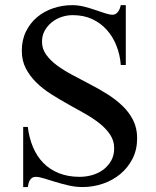

<svg xmlns="http://www.w3.org/2000/svg" viewBox="-20 -716 612 752"><path d="M517.1 -174.8Q517.1 -129.9 499.3 -94.7Q481.4 -59.6 451.7 -34.7Q421.9 -9.8 383.3 3.4Q344.7 16.6 303.2 16.6Q275.9 16.6 248.5 10.3Q221.2 3.9 197.3 -3.4L152.8 -17.1Q132.8 -23.4 120.1 -23.4Q111.8 -23.4 106.2 -19.8Q100.6 -16.1 96.9 -10Q93.3 -3.9 91.6 2.9Q89.8 9.8 88.9 16.6H70.8V-218.8H88.9Q94.2 -175.3 109.4 -139.4Q124.5 -103.5 149.9 -77.6Q175.3 -51.8 210.9 -37.6Q246.6 -23.4 292 -23.4Q316.9 -23.4 341.1 -30.3Q365.2 -37.1 384.3 -51.3Q403.3 -65.4 415.3 -86.4Q427.2 -107.4 427.2 -135.3Q427.2 -164.6 411.6 -188.2Q396 -211.9 370.6 -232.2Q345.2 -252.4 312.5 -271L246.1 -308.1Q212.9 -326.7 180.2 -347.4Q147.5 -368.2 122.1 -393.1Q96.7 -418 81.1 -448.2Q65.4 -478.5 65.4 -517.1Q65.4 -559.6 81.8 -592.8Q98.1 -626 125.5 -648.9Q152.8 -671.9 188.5 -683.8Q224.1 -695.8 263.2 -695.8Q286.6 -695.8 309.6 -689.9Q332.5 -684.1 353.5 -676.8L391.6 -664.1Q409.2 -658.2 420.9 -658.2Q428.7 -658.2 434.1 -662.1Q439.5 -666 443.4 -671.6Q447.3 -677.2 449.7 -683.8Q452.1 -690.4 453.1 -695.8H472.7V-461.4H453.1Q450.2 -501.5 436 -537.1Q421.9 -572.8 398.2 -599.1Q374.5 -625.5 341.3 -641.1Q308.1 -656.7 264.6 -656.7Q242.2 -656.7 220.7 -649.4Q199.2 -642.1 182.4 -628.4Q165.5 -614.7 155 -595.7Q144.5 -576.7 144.5 -552.7Q144.5 -524.9 160.6 -502.2Q176.8 -479.5 203.1 -460Q229.5 -440.4 262.7 -422.9L331.1 -386.7Q366.2 -368.7 399.4 -347.9Q432.6 -327.1 459 -302Q485.4 -276.9 501.2 -245.8Q517.1 -214.8 517.1 -174.8Z"/></svg>

Font: Simplified Naskh
Style: Regular
Weight: 400
Designer: SIL International
Foundry: Arabeyes
Version: 1.02_alpha